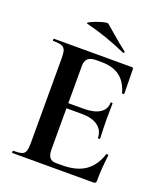

<svg xmlns="http://www.w3.org/2000/svg" viewBox="-145 -891 842 987"><g transform="rotate(20 276.0 -397.5)"><path d="M41 -12Q73 -12 87.5 -17Q102 -22 107 -36.5Q112 -51 112 -81V-544Q112 -574 107 -588Q102 -602 87 -607.5Q72 -613 41 -613Q38 -613 38 -619Q38 -625 41 -625H465Q475 -625 475 -616L477 -483Q477 -481 471.5 -480Q466 -479 465 -482Q449 -540 411 -568Q373 -596 311 -596H281Q251 -596 237 -583Q223 -570 223 -543V-85Q223 -56 234 -42Q245 -28 269 -28H302Q380 -28 427 -60Q474 -92 496 -159Q496 -161 500 -161Q503 -161 505.5 -159.5Q508 -158 508 -157Q498 -79 498 -15Q498 -7 495 -3.5Q492 0 483 0H41Q38 0 38 -6Q38 -12 41 -12ZM305 -311H170V-339H306Q364 -339 395 -359Q426 -379 426 -415Q426 -418 431.5 -418Q437 -418 437 -415L436 -325L437 -277Q439 -243 439 -223Q439 -221 433 -221Q427 -221 427 -223Q427 -264 395.5 -287.5Q364 -311 305 -311ZM176 -756Q164 -758 187.5 -769.5Q211 -781 241.5 -789.5Q272 -798 277 -793L324 -753Q368 -715 402 -689Q405 -688 405 -685Q405 -682 403 -680Q401 -678 398 -679Q286 -729 176 -756Z"/></g></svg>

Font: Cormorant Unicase
Style: Bold
Weight: 700
Designer: Christian Thalmann (Catharsis Fonts)
Foundry: Catharsis Fonts
Version: Version 4.000